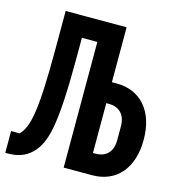

<svg xmlns="http://www.w3.org/2000/svg" viewBox="-108 -789 813 883"><g transform="rotate(15 298.5 -347.0)"><path d="M273.8 0H409.8C522 0 596.2 -80.3 596.2 -218.4C596.2 -356.2 522 -436.8 409.8 -436.8H386.4V-698.2H96.2V-521.7C96.2 -214.5 77.1 -140.6 37.6 -99.8H-3.2V3.9H7.1C53.6 3.9 91.3 -7.5 121.8 -38C176.8 -92.7 200.3 -180 200.3 -513.1V-598.4H273.8ZM386.4 -99.8V-337H399.1C445.7 -337 479 -309.3 479 -251.1V-185.7C479 -127.5 445.7 -99.8 399.1 -99.8Z"/></g></svg>

Font: Margiela Mono SemiBold
Style: Regular
Weight: 600
Designer: Mike Abbink, Paul van der Laan, Pieter van Rosmalen
Foundry: Bold Monday
Version: Version 2.003 2021